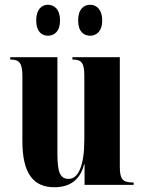

<svg xmlns="http://www.w3.org/2000/svg" viewBox="-20 -776 604 806"><path d="M359 -626C383 -626 409 -643 409 -690C409 -738 383 -756 359 -756C332 -756 308 -738 308 -690C308 -643 332 -626 359 -626ZM181 -626C207 -626 232 -643 232 -690C232 -738 207 -756 181 -756C156 -756 132 -738 132 -690C132 -643 156 -626 181 -626ZM208 10C280 10 318 -27 333 -86H335V0H541V-10H537C495 -10 483 -24 483 -76V-536H284V-526H286C323 -526 334 -511 334 -458V-190C334 -83 310 -25 268 -25C233 -25 221 -52 221 -130V-536H23V-526H25C62 -526 74 -510 74 -456V-183C74 -48 120 10 208 10Z"/></svg>

Font: Noto Serif Display ExtraCondensed ExtraBold
Style: Regular
Weight: 800
Width: 2
Designer: Monotype Design Team
Foundry: Monotype Imaging Inc.
Version: Version 2.009